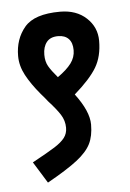

<svg xmlns="http://www.w3.org/2000/svg" viewBox="-43 -500 383 564"><g transform="rotate(-5 148.5 -217.5)"><path d="M177 -220Q217 -167 217 -128Q217 -94 205.5 -71Q194 -48 164.5 -25Q135 -2 76 31L37 -32Q83 -57 103.5 -70Q124 -83 133.5 -95.5Q143 -108 143 -125Q143 -146 131.5 -164Q120 -182 97 -207Q91 -215 77 -231Q51 -262 36 -290Q21 -318 21 -347Q21 -397 50 -431.5Q79 -466 155 -466Q203 -466 232.5 -438.5Q262 -411 262 -371Q262 -325 243 -293Q224 -261 177 -220ZM98 -344Q98 -324 106 -310Q114 -296 132 -275Q159 -294 172 -311.5Q185 -329 185 -350Q185 -372 174 -383.5Q163 -395 143 -395Q120 -395 109 -381Q98 -367 98 -344Z"/></g></svg>

Font: Cambay Devanagari
Style: Bold Italic
Weight: 700
Designer: Pooja Saxena
Foundry: Pooja Saxena
Version: Version 1.005;PS 001.005;hotconv 1.0.70;makeotf.lib2.5.58329